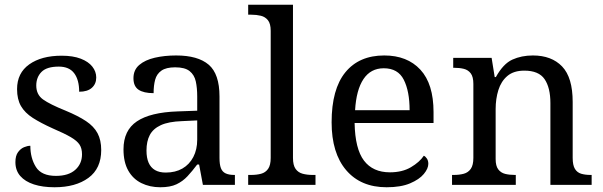

<svg xmlns="http://www.w3.org/2000/svg" viewBox="-20 -780 2544 810"><path d="M210 10Q160 10 123 -2Q86 -14 65.5 -37.5Q45 -61 45 -96Q45 -123 56 -138Q67 -153 81.5 -159Q96 -165 108 -165Q108 -113 131.5 -75.5Q155 -38 216 -38Q269 -38 297.5 -63.5Q326 -89 326 -129Q326 -154 315.5 -170Q305 -186 278.5 -201.5Q252 -217 203 -238Q152 -261 118.5 -282.5Q85 -304 68.5 -332.5Q52 -361 52 -404Q52 -472 103.5 -508.5Q155 -545 240 -545Q288 -545 320.5 -532.5Q353 -520 369.5 -499Q386 -478 386 -453Q386 -426 367.5 -409.5Q349 -393 314 -393Q314 -443 293 -471Q272 -499 228 -499Q177 -499 155 -476.5Q133 -454 133 -419Q133 -381 161.5 -360.5Q190 -340 257 -313Q310 -291 343 -269Q376 -247 391.5 -218Q407 -189 407 -147Q407 -69 353 -29.5Q299 10 210 10Z M656 10Q612 10 576.5 -7.5Q541 -25 521 -60.5Q501 -96 501 -150Q501 -230 557.5 -268Q614 -306 729 -310L812 -313V-373Q812 -409 806 -436.5Q800 -464 780 -480Q760 -496 719 -496Q681 -496 661 -482Q641 -468 634.5 -443.5Q628 -419 628 -387Q586 -387 564.5 -401.5Q543 -416 543 -450Q543 -485 567.5 -506Q592 -527 633 -536.5Q674 -546 723 -546Q815 -546 860.5 -507Q906 -468 906 -373V-114Q906 -86 912 -70.5Q918 -55 932 -48.5Q946 -42 968 -42H971V0H836L820 -86H812Q791 -58 771 -36.5Q751 -15 724.5 -2.5Q698 10 656 10ZM679 -52Q720 -52 749.5 -69Q779 -86 795.5 -117.5Q812 -149 812 -191V-272L748 -269Q691 -267 658.5 -252Q626 -237 612 -210.5Q598 -184 598 -145Q598 -114 607 -93.5Q616 -73 634 -62.5Q652 -52 679 -52Z M1027 0V-42H1040Q1063 -42 1081.5 -47Q1100 -52 1111 -67.5Q1122 -83 1122 -114V-650Q1122 -680 1110.5 -694.5Q1099 -709 1080.5 -713.5Q1062 -718 1040 -718H1027V-760H1216V-114Q1216 -83 1227 -67.5Q1238 -52 1257 -47Q1276 -42 1298 -42H1311V0Z M1611 10Q1502 10 1440.5 -62Q1379 -134 1379 -264Q1379 -404 1437 -475Q1495 -546 1601 -546Q1698 -546 1753.5 -486Q1809 -426 1809 -307V-261H1476Q1478 -152 1515.5 -102.5Q1553 -53 1625 -53Q1677 -53 1713.5 -74.5Q1750 -96 1768 -123Q1775 -120 1781 -111Q1787 -102 1787 -89Q1787 -69 1768 -46Q1749 -23 1710 -6.5Q1671 10 1611 10ZM1708 -315Q1708 -395 1683.5 -443.5Q1659 -492 1599 -492Q1544 -492 1513.5 -446.5Q1483 -401 1478 -315Z M1887 0V-42H1895Q1918 -42 1936.5 -47Q1955 -52 1966 -67.5Q1977 -83 1977 -114V-426Q1977 -456 1966 -470.5Q1955 -485 1937 -489.5Q1919 -494 1897 -494H1892V-536H2054L2067 -455H2072Q2103 -511 2141.5 -528.5Q2180 -546 2228 -546Q2307 -546 2351.5 -499.5Q2396 -453 2396 -350V-114Q2396 -83 2405.5 -67.5Q2415 -52 2432 -47Q2449 -42 2471 -42H2476V0H2302V-345Q2302 -410 2277.5 -446Q2253 -482 2192 -482Q2147 -482 2120.5 -459.5Q2094 -437 2082.5 -400Q2071 -363 2071 -320V-109Q2071 -80 2082 -65.5Q2093 -51 2111 -46.5Q2129 -42 2151 -42H2156V0Z"/></svg>

Font: Noto Serif Myanmar
Style: Regular
Weight: 400
Designer: Ben Mitchell and the Monotype Design Team
Foundry: Monotype Imaging Inc.
Version: Version 2.106